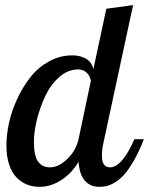

<svg xmlns="http://www.w3.org/2000/svg" viewBox="-20 -720 579 746"><path d="M393.1 -686 497.1 -700.2 380.9 -160.2Q376 -139.6 376 -115.2Q376 -69.8 407.2 -69.8Q431.2 -69.8 455.6 -98.6Q480 -127.4 502 -179.2H539.1Q520.5 -131.3 500.2 -96.2Q480 -61 462.6 -41.7Q445.3 -22.5 426.5 -11.2Q407.7 0 394.3 2.9Q380.9 5.9 365.2 5.9Q330.6 5.9 309.6 -18.1Q288.6 -42 285.2 -91.8Q261.2 -49.3 220.2 -21.7Q179.2 5.9 132.8 5.9Q107.4 5.9 85.2 -2.9Q63 -11.7 44.7 -30Q26.4 -48.3 15.6 -80.3Q4.9 -112.3 4.9 -154.8Q4.9 -196.3 15.1 -242.9Q25.4 -289.6 47.1 -336.2Q68.8 -382.8 98.4 -420.4Q127.9 -458 170.4 -481.4Q212.9 -504.9 261.2 -504.9Q290.5 -504.9 313.2 -492.4Q335.9 -480 342.8 -451.2ZM174.8 -69.8Q207.5 -69.8 241.5 -102.3Q275.4 -134.8 285.2 -179.2L333 -405.8Q330.6 -423.3 317.6 -436.8Q304.7 -450.2 283.2 -450.2Q244.1 -450.2 210.4 -420.7Q176.8 -391.1 156 -346.9Q135.3 -302.7 123.5 -255.4Q111.8 -208 111.8 -168.9Q111.8 -114.7 127.9 -92.3Q144 -69.8 174.8 -69.8Z"/></svg>

Font: Lobster Two
Style: Italic
Weight: 400
Designer: Pablo Impallari
Foundry: Pablo Impallari. www.impallari.com
Version: Version 1.006